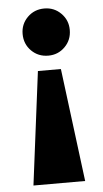

<svg xmlns="http://www.w3.org/2000/svg" viewBox="-53 -764 430 799"><g transform="rotate(-5 162.0 -365.0)"><path d="M163 -533Q121 -533 92.5 -561.5Q64 -590 64 -632Q64 -673 92.5 -701.5Q121 -730 163 -730Q204 -730 232.5 -701.5Q261 -673 261 -632Q261 -590 232.5 -561.5Q204 -533 163 -533ZM54 0 114 -473H210L270 0Z"/></g></svg>

Font: Afrihost Sans Black
Style: Regular
Weight: 900
Foundry: https://www.afrihost.com
Version: Version 1.000